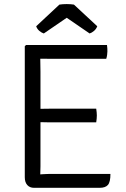

<svg xmlns="http://www.w3.org/2000/svg" viewBox="-20 -898 602 918"><path d="M98.5 -677 104.5 -683H172.5V-620Q172.5 -599 173 -587.5Q173.5 -576 173.5 -555.5V-102.5Q173.5 -92.5 173 -83.8Q172.5 -75 172.5 -64V0H142.5Q122.5 0 110.5 -13.2Q98.5 -26.5 98.5 -50.5ZM440 -378.5Q441.5 -370 442.2 -361Q443 -352 443 -346Q443 -339.5 442.2 -330.5Q441.5 -321.5 440 -313H233Q222 -313 207.5 -313.2Q193 -313.5 177.2 -313.8Q161.5 -314 147 -314V-377.5Q161.5 -377.5 177.2 -377.8Q193 -378 207.5 -378.2Q222 -378.5 233 -378.5ZM491.5 -683Q493 -674 493.2 -666.2Q493.5 -658.5 493.5 -652Q493.5 -645.5 492.2 -635.8Q491 -626 488 -617H233Q222 -617 207.5 -617Q193 -617 177.2 -617.2Q161.5 -617.5 147 -618V-683ZM508 -66.5Q508 -27.5 496 -13.8Q484 0 456.5 0H147V-62.5Q166.5 -64 186.5 -65.2Q206.5 -66.5 234 -66.5ZM333.5 -876 445 -772.5Q440 -759 429.2 -750Q418.5 -741 408.5 -738L299 -813L189.5 -738Q179.5 -741 168.5 -750Q157.5 -759 153 -772.5L264 -876Q280 -878.5 299 -878.5Q318 -878.5 333.5 -876Z"/></svg>

Font: Signika
Style: Regular
Weight: 300
Designer: Anna Giedry
Foundry: Anna Giedry
Version: Version 2.000